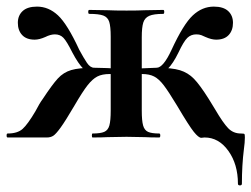

<svg xmlns="http://www.w3.org/2000/svg" viewBox="-24 -416 761 581"><path d="M595 0 585 1Q577 1 562.5 -17Q548 -35 512 -96Q486 -139 471.5 -158Q457 -177 442.5 -184.5Q428 -192 406 -192Q389 -192 368 -189L367 -207Q377 -207 401 -209L450 -211Q496 -211 520.5 -203.5Q545 -196 563 -177.5Q581 -159 608 -116L627 -85Q651 -44 666.5 -28Q682 -12 705 -12Q714 -12 715.5 -10.5Q717 -9 717 0Q717 15 714 36Q708 84 708 140Q708 145 702 145Q696 145 696 140Q696 81 667 40.5Q638 0 595 0ZM-1 -12Q29 -12 44.5 -26Q60 -40 83 -79Q96 -104 105 -116Q134 -160 151 -178.5Q168 -197 191.5 -204Q215 -211 261 -211Q275 -211 300 -210Q325 -209 346 -207L345 -189Q324 -192 308 -192Q285 -192 270.5 -184.5Q256 -177 241 -158Q226 -139 201 -96Q174 -50 159.5 -30Q145 -10 137 -5Q129 0 118 0H-1Q-4 0 -4 -6Q-4 -12 -1 -12ZM195 -257Q178 -291 168 -301.5Q158 -312 142 -312Q129 -312 113 -304Q95 -296 81 -296Q56 -296 43 -310Q30 -324 30 -347Q30 -369 44.5 -382.5Q59 -396 88 -396Q123 -396 151.5 -369.5Q180 -343 216 -265Q229 -241 239 -226Q249 -211 261 -211V-191Q245 -191 229 -207Q213 -223 195 -257ZM256 -12Q280 -12 291.5 -17Q303 -22 307 -36.5Q311 -51 311 -81V-305Q311 -336 306.5 -350Q302 -364 288.5 -369Q275 -374 246 -374Q243 -374 243 -380Q243 -386 246 -386L304 -385Q322 -384 359 -384Q395 -384 413 -385L470 -386Q473 -386 473 -380Q473 -374 470 -374Q441 -374 427.5 -368Q414 -362 409.5 -347.5Q405 -333 405 -303V-81Q405 -51 409 -36.5Q413 -22 424 -17Q435 -12 458 -12Q461 -12 461 -6Q461 0 458 0Q430 0 415 -1L359 -2L301 -1Q285 0 256 0Q254 0 254 -6Q254 -12 256 -12ZM495 -265Q531 -343 559.5 -369.5Q588 -396 623 -396Q652 -396 666.5 -382.5Q681 -369 681 -347Q681 -324 668 -310Q655 -296 630 -296Q616 -296 598 -304Q592 -307 585.5 -309.5Q579 -312 570 -312Q554 -312 543 -301.5Q532 -291 516 -257Q484 -191 450 -191V-211Q470 -211 495 -265Z"/></svg>

Font: Cormorant Infant
Style: Bold
Weight: 700
Designer: Christian Thalmann (Catharsis Fonts)
Foundry: Catharsis Fonts
Version: Version 4.000